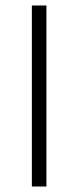

<svg xmlns="http://www.w3.org/2000/svg" viewBox="-20 -679 285 699"><path d="M96 0V-659H149V0Z"/></svg>

Font: Assistant Light
Style: Regular
Weight: 300
Designer: Hebrew By Ben Nathan, Latin by Paul Hunt
Version: Version 2.001;PS 002.001;hotconv 1.0.88;makeotf.lib2.5.64775